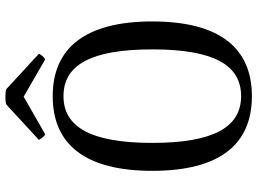

<svg xmlns="http://www.w3.org/2000/svg" viewBox="-138 -780 931 694"><g transform="rotate(-90 327.0 -432.5)"><path d="M352 -875C340 -879 309 -879 297 -875L169 -757C171 -751 182 -737 189 -734L325 -812L460 -734C467 -737 479 -751 480 -757ZM327 13C501 13 597 -104 597 -347C597 -589 501 -707 327 -707C152 -707 57 -589 57 -347C57 -104 152 13 327 13ZM327 -26C216 -26 158 -124 158 -347C158 -570 216 -668 327 -668C439 -668 496 -570 496 -347C496 -124 439 -26 327 -26Z"/></g></svg>

Font: Arima Koshi Medium
Style: Regular
Weight: 500
Designer: Joana Correia and Natanael Gama
Foundry: NDISCOVER
Version: Version 1.019;PS 001.019;hotconv 1.0.88;makeotf.lib2.5.64775